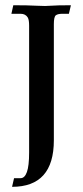

<svg xmlns="http://www.w3.org/2000/svg" viewBox="-20 -598 321 747"><path d="M26.9 128.9 34.7 95.2H60.1Q76.2 95.2 84.7 71.3Q93.3 47.4 93.3 -4.4V-498Q93.3 -520 88.4 -529.3Q79.6 -544.4 60.1 -544.4H24.4L31.7 -577.6Q89.4 -577.6 122.1 -575.7Q140.1 -574.7 155.3 -574.7Q165.5 -574.7 177.7 -575.7Q201.2 -577.6 255.9 -577.6L248 -544.4H223.1Q204.6 -544.4 197 -538.3Q189.5 -532.2 189.5 -503.9V-52.2Q189.5 128.9 26.9 128.9Z"/></svg>

Font: Quaaykop
Style: Medium
Weight: 500
Designer: Tup Wanders
Foundry: Free font, DO NOT SELL
Version: Version 1.00;July 31, 2023;FontCreator 11.5.0.2430 64-bit